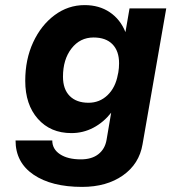

<svg xmlns="http://www.w3.org/2000/svg" viewBox="-20 -533 672 753"><path d="M632 -500 539 33Q526 110 462 155Q398 200 302 200Q182 200 111.5 152Q41 104 41 18H185Q185 52 215.5 72Q246 92 297 92Q340 92 366 71.5Q392 51 398 15L416 -91Q386 -53 346 -32Q306 -11 260 -11Q178 -11 128.5 -67Q79 -123 79 -216Q79 -300 110 -367Q141 -434 194 -473.5Q247 -513 312 -513Q369 -513 410.5 -485Q452 -457 472 -407L488 -500ZM227 -232Q227 -183 253.5 -156.5Q280 -130 327 -130Q371 -130 402 -160Q433 -190 442 -240L444 -249Q447 -266 447 -285Q447 -333 421 -359.5Q395 -386 347 -386Q294 -386 260.5 -343Q227 -300 227 -232Z"/></svg>

Font: Overused Grotesk
Style: Bold Italic
Weight: 700
Italic angle: -10°
Version: Version 0.003